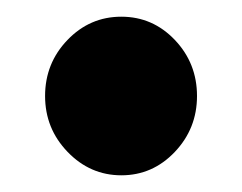

<svg xmlns="http://www.w3.org/2000/svg" viewBox="-20 -199 290 230"><path d="M125.4 11Q88 11 61 -17Q34 -45 34 -84Q34 -123.2 60.8 -151.1Q87.6 -179 125.3 -179Q163 -179 189.5 -151.1Q216 -123.2 216 -84Q216 -45 189.4 -17Q162.8 11 125.4 11Z"/></svg>

Font: Red Hat Text VF
Style: Regular
Weight: 300
Designer: Pentagram, MCKL
Foundry: Pentagram, MCKL
Version: Version 1.023